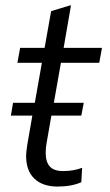

<svg xmlns="http://www.w3.org/2000/svg" viewBox="-20 -676 403 706"><path d="M204 -445 178 -298H288L279 -251H169L152 -154Q148 -134 148 -114Q148 -81 163 -64Q178 -47 212 -47Q251 -47 282 -59L279 -6Q243 10 192 10Q137 10 106.5 -19Q76 -48 76 -103Q76 -114 80 -142L99 -251H20L28 -298H108L134 -445H44L54 -500H144L168 -635L237 -656H241L214 -500H355L345 -445Z"/></svg>

Font: Sarabun Light
Style: Italic
Weight: 300
Italic angle: -10°
Designer: Suppakit Chalermlarp | Katatrad Co.,Ltd.
Foundry: Cadson Demak Co.,Ltd.
Version: Version 1.000; ttfautohint (v1.6)